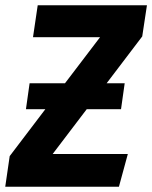

<svg xmlns="http://www.w3.org/2000/svg" viewBox="-44 -713 581 733"><path d="M517 -693 499 -574 363 -395H432L418 -296H287L157 -125H444L410 0H-24L-7 -117L129 -296H55L69 -395H204L338 -571H82L100 -693Z"/></svg>

Font: Fira Sans Condensed
Style: Bold Italic
Weight: 700
Width: 3
Italic angle: -8°
Designer: Carrois Corporate & Edenspiekermann AG
Foundry: Carrois Corporate GbR & Edenspiekermann AG
Version: Version 4.203